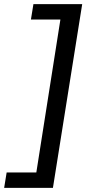

<svg xmlns="http://www.w3.org/2000/svg" viewBox="-75 -725 464 925"><path d="M-55 180 -43 106H100L216 -631H74L86 -705H321L180 180Z"/></svg>

Font: Nunito Sans 7pt SemiExpanded
Style: Italic
Weight: 400
Width: 6
Italic angle: -9°
Designer: Vernon Adams
Foundry: Vernon Adams
Version: Version 3.101;gftools[0.9.27]